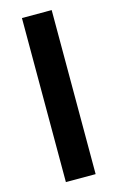

<svg xmlns="http://www.w3.org/2000/svg" viewBox="-114 -776 503 823"><g transform="rotate(-15 137.5 -364.0)"><path d="M204 -728H72V0H204Z"/></g></svg>

Font: Wafeq Semi Bold
Style: Regular
Weight: 600
Designer: Rasmus Andersson & Azza Alameddine
Foundry: Google & TypeTogether
Version: Version 3.000;January 28, 2025;FontCreator 15.0.0.3014 64-bi